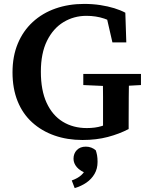

<svg xmlns="http://www.w3.org/2000/svg" viewBox="-20 -700 765 982"><path d="M402 16Q324 16 258.5 -7Q193 -30 144.5 -74Q96 -118 70 -182.5Q44 -247 44 -330Q44 -412 71 -477Q98 -542 147.5 -587.5Q197 -633 264 -656.5Q331 -680 410 -680Q454 -680 493 -674Q532 -668 564.5 -658Q597 -648 621 -635L626 -483H555L521 -631L591 -622V-563Q555 -591 513 -605Q471 -619 422 -619Q358 -619 305 -587Q252 -555 220.5 -491.5Q189 -428 189 -333Q189 -238 218.5 -174Q248 -110 301 -77.5Q354 -45 424 -45Q467 -45 499.5 -55Q532 -65 565 -83L507 -25V-87Q507 -145 507 -203.5Q507 -262 506 -322H640Q639 -263 638.5 -204Q638 -145 638 -87V-40Q590 -15 531.5 0.5Q473 16 402 16ZM406 -265V-322H701V-265L592 -259H541ZM479 128Q479 163 463.5 189.5Q448 216 422 234Q396 252 362 262L347 223Q378 212 396 195.5Q414 179 423 155L430 190Q390 175 373 155Q356 135 356 112Q356 85 373 67.5Q390 50 419 50Q434 50 447 55Q460 60 470 69Q474 81 476.5 94.5Q479 108 479 128Z"/></svg>

Font: Source Serif 4 SemiBold
Style: Regular
Weight: 600
Designer: Frank Grießhammer
Foundry: Adobe Systems Incorporated
Version: Version 4.004;hotconv 1.0.116;makeotfexe 2.5.65601